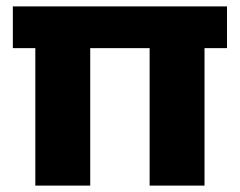

<svg xmlns="http://www.w3.org/2000/svg" viewBox="-20 -578 747 598"><path d="M20 -558C20 -558 20 -428 20 -428C20 -428 90 -428 90 -428C90 -428 90 0 90 0C90 0 261 0 261 0C261 0 261 -428 261 -428C261 -428 446 -428 446 -428C446 -428 446 0 446 0C446 0 617 0 617 0C617 0 617 -428 617 -428C617 -428 687 -428 687 -428C687 -428 687 -558 687 -558C687 -558 20 -558 20 -558Z"/></svg>

Font: Girnar Poppins
Style: Bold
Weight: 500
Designer: Ninad Kale (Devanagari), Jonny Pinhorn (Latin)
Foundry: Indian Type Foundry
Version: ""